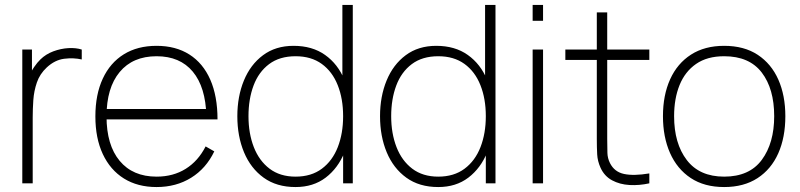

<svg xmlns="http://www.w3.org/2000/svg" viewBox="-20 -740 3230 775"><path d="M112 0H70V-540H109V-411L96 -428Q104.5 -450 117.5 -469Q130.5 -488 143 -500Q165 -521.5 195.2 -532.8Q225.5 -544 256 -545.8Q286.5 -547.5 310 -540V-500Q276.5 -507.5 239 -502.8Q201.5 -498 169 -468Q140.5 -441.5 128.8 -407Q117 -372.5 114.5 -335.8Q112 -299 112 -266Z M612 15Q535.5 15 480.2 -19.5Q425 -54 395 -118Q365 -182 365 -270Q365 -358.5 394.8 -422.5Q424.5 -486.5 479.8 -520.8Q535 -555 612 -555Q689.5 -555 744.5 -520Q799.5 -485 828.8 -418.5Q858 -352 858 -258H813V-272Q810 -388.5 758.2 -450.8Q706.5 -513 612 -513Q516 -513 463 -449.2Q410 -385.5 410 -270Q410 -154.5 463 -90.8Q516 -27 612 -27Q679 -27 729.5 -58.5Q780 -90 810 -149L845 -129Q812 -60 751.5 -22.5Q691 15 612 15ZM832 -258H392V-300H832Z M1173 15Q1096.5 15 1044.2 -22.8Q992 -60.5 965 -125.2Q938 -190 938 -271Q938 -350.5 964.5 -415Q991 -479.5 1041.8 -517.2Q1092.5 -555 1165 -555Q1240.5 -555 1292.2 -518.2Q1344 -481.5 1370.5 -417.2Q1397 -353 1397 -271Q1397 -190.5 1370.8 -125.8Q1344.5 -61 1294.5 -23Q1244.5 15 1173 15ZM1173 -27Q1236.5 -27 1279.2 -59Q1322 -91 1343.5 -146.2Q1365 -201.5 1365 -271Q1365 -341.5 1343.2 -396.2Q1321.5 -451 1278.8 -482Q1236 -513 1173 -513Q1108.5 -513 1066.2 -481.2Q1024 -449.5 1003.5 -394.8Q983 -340 983 -271Q983 -201.5 1004.5 -146.2Q1026 -91 1068.2 -59Q1110.5 -27 1173 -27ZM1404 0H1365V-425H1362V-720H1404Z M1749 15Q1672.5 15 1620.2 -22.8Q1568 -60.5 1541 -125.2Q1514 -190 1514 -271Q1514 -350.5 1540.5 -415Q1567 -479.5 1617.8 -517.2Q1668.5 -555 1741 -555Q1816.5 -555 1868.2 -518.2Q1920 -481.5 1946.5 -417.2Q1973 -353 1973 -271Q1973 -190.5 1946.8 -125.8Q1920.5 -61 1870.5 -23Q1820.5 15 1749 15ZM1749 -27Q1812.5 -27 1855.2 -59Q1898 -91 1919.5 -146.2Q1941 -201.5 1941 -271Q1941 -341.5 1919.2 -396.2Q1897.5 -451 1854.8 -482Q1812 -513 1749 -513Q1684.5 -513 1642.2 -481.2Q1600 -449.5 1579.5 -394.8Q1559 -340 1559 -271Q1559 -201.5 1580.5 -146.2Q1602 -91 1644.2 -59Q1686.5 -27 1749 -27ZM1980 0H1941V-425H1938V-720H1980Z M2172 -656H2130V-720H2172ZM2172 0H2130V-540H2172Z M2601 -40V0Q2560.5 9 2521 6.8Q2481.5 4.5 2450.5 -12.2Q2419.5 -29 2404 -63Q2392 -89.5 2390.5 -116.8Q2389 -144 2389 -179V-690H2431V-179Q2431 -144 2431.8 -122.5Q2432.5 -101 2442 -82Q2460 -46 2499 -37.8Q2538 -29.5 2601 -40ZM2601 -498H2262V-540H2601Z M2903 15Q2823 15 2768 -21.5Q2713 -58 2684.5 -122.5Q2656 -187 2656 -271Q2656 -356 2685 -420Q2714 -484 2769.2 -519.5Q2824.5 -555 2903 -555Q2983.5 -555 3038.5 -518.8Q3093.5 -482.5 3121.8 -418.5Q3150 -354.5 3150 -271Q3150 -185.5 3121.5 -121.2Q3093 -57 3037.8 -21Q2982.5 15 2903 15ZM2903 -27Q3005 -27 3055 -94.8Q3105 -162.5 3105 -271Q3105 -381.5 3054.8 -447.2Q3004.5 -513 2903 -513Q2834.5 -513 2789.8 -482Q2745 -451 2723 -396.5Q2701 -342 2701 -271Q2701 -161 2752.2 -94Q2803.5 -27 2903 -27Z"/></svg>

Font: Manrope Variable Light
Style: Regular
Weight: 200
Designer: Mikhail Sharanda
Foundry: Mikhail Sharanda
Version: Version 4.505